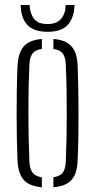

<svg xmlns="http://www.w3.org/2000/svg" viewBox="-20 -766 392 791"><path d="M52 -108.5Q50.5 -144 49.5 -190.8Q48.5 -237.5 48.5 -289.5Q48.5 -341.5 49.2 -393.2Q50 -445 52 -491Q54.5 -547 77 -574Q99.5 -601 152.5 -605.5V-564.5Q125 -560.5 113.5 -545Q102 -529.5 101 -497Q99 -453 98 -404.5Q97 -356 97 -305.2Q97 -254.5 98 -203.2Q99 -152 101 -102.5Q102 -71 113.8 -55.2Q125.5 -39.5 152.5 -35.5V5.5Q99.5 1 76.8 -26Q54 -53 52 -108.5ZM200 5.5V-35.5Q228 -40 239 -55.5Q250 -71 251 -100.5Q253 -146.5 254 -195.5Q255 -244.5 255 -295.5Q255 -346.5 254.2 -397.8Q253.5 -449 251 -499.5Q250 -530.5 238.5 -545.5Q227 -560.5 200 -564.5V-605.5Q236 -602.5 257.2 -589.5Q278.5 -576.5 288.8 -552.5Q299 -528.5 300 -491Q301.5 -450.5 302.5 -403Q303.5 -355.5 303.5 -305.2Q303.5 -255 302.8 -205Q302 -155 300 -108.5Q299 -71.5 288.8 -47.2Q278.5 -23 257 -10.2Q235.5 2.5 200 5.5ZM176.5 -635Q119.5 -635 93 -663Q66.5 -691 65 -745.5H102Q103 -711.5 119.5 -689.2Q136 -667 176.5 -667Q212.5 -667 231.2 -688Q250 -709 250.5 -745.5H287Q285 -691.5 258.8 -663.2Q232.5 -635 176.5 -635Z"/></svg>

Font: Big Shoulders Stencil Text ExtraLight
Style: Regular
Weight: 250
Version: Version 2.001